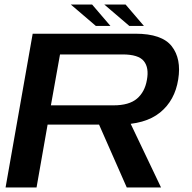

<svg xmlns="http://www.w3.org/2000/svg" viewBox="-20 -823 841 843"><path d="M4.5 0H140.5L189 -276H497Q617.5 -276 682.8 -329Q748 -382 762.5 -474.5Q777 -565 734 -620Q691 -675 574.5 -675H123.5ZM536.5 0H687L533 -323L395.5 -320ZM203.5 -360.5 243.5 -584H518Q588 -584 611.5 -554.8Q635 -525.5 625 -472Q616 -419.5 581.5 -390Q547 -360.5 478.5 -360.5ZM548 -709H612L531.5 -803H438ZM401 -709H465L384.5 -803H291Z"/></svg>

Font: Anybody Expanded Medium
Style: Italic
Weight: 500
Width: 7
Italic angle: -10°
Version: Version 1.113;gftools[0.9.25]